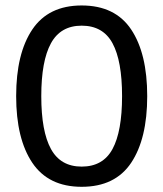

<svg xmlns="http://www.w3.org/2000/svg" viewBox="-20 -682 607 713"><path d="M283.3 11.7Q160 11.7 100 -77.5Q40 -166.7 40 -325Q40 -483.3 100 -572.5Q160 -661.7 283.3 -661.7Q407.5 -661.7 467.1 -572.5Q526.7 -483.3 526.7 -325Q526.7 -166.7 467.1 -77.5Q407.5 11.7 283.3 11.7ZM283.3 -63.3Q362.5 -63.3 397.9 -128.8Q433.3 -194.2 433.3 -325Q433.3 -455.8 397.9 -521.2Q362.5 -586.7 283.3 -586.7Q205 -586.7 169.2 -521.2Q133.3 -455.8 133.3 -325Q133.3 -194.2 169.2 -128.8Q205 -63.3 283.3 -63.3Z"/></svg>

Font: Familjen Grotesk Variable
Style: Regular
Weight: 400
Designer: Anders Wikstroem, Jonas Baeckman, Matilda Gysing, Kristian Moeller
Foundry: Familjen STHLM AB
Version: Version 2.000